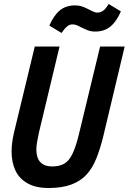

<svg xmlns="http://www.w3.org/2000/svg" viewBox="-20 -926 644 961"><path d="M223 15Q160 15 118.5 -8Q77 -31 57.5 -72Q38 -113 38 -168Q38 -189 41 -212.5Q44 -236 50 -262L154 -693H278L175 -263Q170 -239 166 -217.5Q162 -196 162 -178Q162 -153 169.5 -134Q177 -115 194.5 -104Q212 -93 242 -93Q277 -93 301 -106.5Q325 -120 342 -154.5Q359 -189 374 -250L481 -693H604L496 -240Q481 -180 462 -132.5Q443 -85 413.5 -52.5Q384 -20 337.5 -2.5Q291 15 223 15ZM288 -761 227 -798Q249 -849 279.5 -874Q310 -899 356 -899Q374 -899 388 -894.5Q402 -890 416 -883Q430 -876 443 -869.5Q456 -863 468 -863Q484 -863 497 -873Q510 -883 524 -906L585 -869Q563 -818 532.5 -793Q502 -768 456 -768Q436 -768 420.5 -774Q405 -780 391 -787Q378 -794 366.5 -799Q355 -804 343 -804Q328 -804 315.5 -793.5Q303 -783 288 -761Z"/></svg>

Font: Ubuntu Sans Mono SemiBold
Style: Italic
Weight: 600
Italic angle: -13.5°
Monospace: yes
Designer: Dalton Maag Ltd
Foundry: Dalton Maag Ltd
Version: Version 1.006